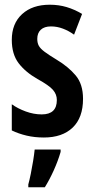

<svg xmlns="http://www.w3.org/2000/svg" viewBox="-20 -573 401 814"><path d="M332 -154Q332 -74 288 -32Q244 10 166 10Q127 10 93 2Q59 -6 30 -20V-131Q55 -113 89 -100.5Q123 -88 157 -88Q221 -88 221 -149Q221 -173 204.5 -192Q188 -211 139 -238Q88 -267 59 -305Q30 -343 30 -404Q30 -473 73.5 -513Q117 -553 191 -553Q229 -553 262.5 -543Q296 -533 328 -514L294 -426Q272 -442 247 -451.5Q222 -461 196 -461Q168 -461 153 -447Q138 -433 138 -408Q138 -391 144.5 -379Q151 -367 169 -353.5Q187 -340 220 -320Q270 -290 301 -253Q332 -216 332 -154ZM237 71Q226 109 208 149Q190 189 170 221H100V209Q105 191 110.5 164Q116 137 120.5 109Q125 81 127 61H237Z"/></svg>

Font: Noto Sans Lao UI ExtCond SemBd
Style: Regular
Weight: 600
Width: 2
Designer: Monotype Design Team
Foundry: Monotype Imaging Inc.
Version: Version 2.000; ttfautohint (v1.8.4.7-5d5b)